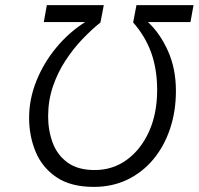

<svg xmlns="http://www.w3.org/2000/svg" viewBox="-20 -720 778 752"><path d="M347.5 12Q257 12 201 -26Q145 -64 119.5 -125.8Q94 -187.5 94 -258.5Q94 -331.5 122.2 -402.2Q150.5 -473 200 -533Q249.5 -593 313.5 -633.5H151.5L163.5 -700H386.5L373.5 -632Q339.5 -605 303.5 -567.5Q267.5 -530 236.8 -483.2Q206 -436.5 187.2 -381.2Q168.5 -326 168.5 -264Q168.5 -208.5 186.5 -160.5Q204.5 -112.5 244.8 -83.2Q285 -54 351 -54Q421.5 -54 476.8 -94.2Q532 -134.5 563.8 -205Q595.5 -275.5 595.5 -367.5Q595.5 -448 572.5 -512.8Q549.5 -577.5 501.5 -632L514.5 -700H738L726 -633.5H559.5Q607 -589.5 638 -520.2Q669 -451 669 -364Q669 -284 646 -215.5Q623 -147 580.5 -96Q538 -45 479 -16.5Q420 12 347.5 12Z"/></svg>

Font: Overpass Light
Style: Italic
Weight: 300
Italic angle: -10°
Designer: Delve Withrington, Dave Bailey, Thomas Jockin
Foundry: Delve Fonts LLC
Version: Version 4.000; ttfautohint (v1.8.3)